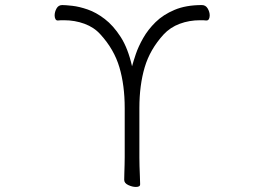

<svg xmlns="http://www.w3.org/2000/svg" viewBox="-20 -730 1040 759"><path d="M473 -303Q473 -393 452 -464Q431 -535 377 -594Q352 -622 314 -636Q276 -650 233 -650Q227 -650 221 -650Q215 -650 209 -649H208Q202 -649 199 -655Q196 -661 196 -669Q196 -683 203.5 -696.5Q211 -710 226 -710Q239 -710 266 -707Q293 -704 326.5 -692.5Q360 -681 394 -655Q428 -629 457 -584Q486 -539 502 -468Q507 -487 517 -516.5Q527 -546 546 -579.5Q565 -613 595 -642.5Q625 -672 670 -691Q715 -710 778 -710Q793 -710 801 -696.5Q809 -683 809 -669Q809 -661 806 -655Q803 -649 796 -649H795Q789 -650 783 -650Q777 -650 771 -650Q728 -650 690.5 -636Q653 -622 627 -594Q573 -535 552 -464Q531 -393 531 -303V-107Q531 -95 531.5 -74Q532 -53 533 -33Q534 -13 534 -1Q534 9 517 9Q503 9 487 1.5Q471 -6 471 -19Q471 -27 471.5 -43.5Q472 -60 472.5 -78Q473 -96 473 -108Z"/></svg>

Font: Moon Stars Kai HW Light
Style: Regular
Weight: 300
Designer: GuiWonder
Version: Version 1.101